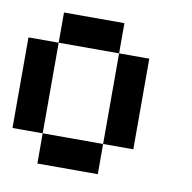

<svg xmlns="http://www.w3.org/2000/svg" viewBox="-63 -663 626 626"><g transform="rotate(10 250.0 -350.0)"><path d="M0 -200V-500H100V-200ZM400 -200H300V-500H400ZM100 -200H300V-100H100ZM100 -500V-600H300V-500Z"/></g></svg>

Font: GalmuriMono9 Regular
Style: Regular
Weight: 400
Designer: Lee Minseo (quiple)
Version: Version 2.399;hotconv 1.1.1;makeotfexe 2.6.0 DEVELOPMENT